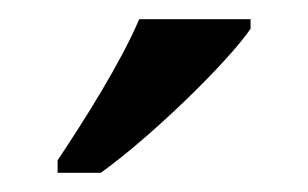

<svg xmlns="http://www.w3.org/2000/svg" viewBox="-20 -786 321 200"><path d="M40 -619V-606H85C138 -644 217 -721 241 -756V-766H125C106 -721 68 -661 40 -619Z"/></svg>

Font: Noto Serif Devanagari SemiCondensed Medium
Style: Regular
Weight: 500
Width: 4
Designer: Universal Thirst, Indian Type Foundry and the Monotype Design Team
Foundry: Monotype Imaging Inc.
Version: Version 2.004